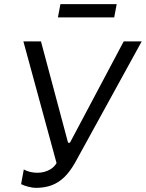

<svg xmlns="http://www.w3.org/2000/svg" viewBox="-20 -900 705 928"><path d="M82 -10 95 -81Q109 -73 126 -69Q143 -65 161 -65Q196 -65 224 -82Q252 -99 264 -135L262 -80L93 -700H178L309 -210H318L578 -700H665L343 -114Q318 -70 290.5 -43.5Q263 -17 229.5 -4.5Q196 8 153 8Q138 8 116.5 2.5Q95 -3 82 -10ZM272 -880H544L532 -816H260Z"/></svg>

Font: Fixel Italic Variable Display Thin
Style: Italic
Weight: 100
Italic angle: -10°
Designer: AlfaBravo + MacPaw
Foundry: Kyrylo Tkachov, Marchela Mozhyna, Serhii Makarenko, Maria Weinstein, Zakhar Kryvoshyya
Version: Version 1.210;Glyphs 3.2 (3217)